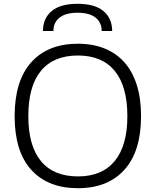

<svg xmlns="http://www.w3.org/2000/svg" viewBox="-20 -980 820 1010"><path d="M390 10Q232 10 144.5 -86.5Q57 -183 57 -369Q57 -555 144.5 -652.5Q232 -750 390 -750Q468 -750 530 -725Q592 -700 634.5 -652Q677 -604 699.5 -533Q722 -462 722 -369Q722 -184 634.5 -87Q547 10 390 10ZM390 -52Q517 -52 583.5 -133Q650 -214 650 -369Q650 -526 583.5 -607Q517 -688 390 -688Q262 -688 195.5 -607.5Q129 -527 129 -369Q129 -213 195.5 -132.5Q262 -52 390 -52ZM515 -817Q515 -862 482.5 -887.5Q450 -913 388 -913Q326 -913 293.5 -887.5Q261 -862 261 -817H206Q206 -883 251.5 -921.5Q297 -960 388 -960Q479 -960 524.5 -921.5Q570 -883 570 -817Z"/></svg>

Font: Encode Sans Wide
Style: Light
Weight: 300
Designer: Pablo Impallari, Andres Torresi
Foundry: Pablo Impallari, Andres Torresi
Version: Version 1.000; ttfautohint (v1.00) -l 8 -r 50 -G 200 -x 14 -